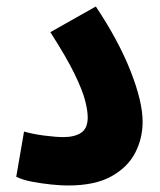

<svg xmlns="http://www.w3.org/2000/svg" viewBox="-20 -565 494 591"><path d="M30 -21 54 -160Q82 -152 117.5 -147.5Q153 -143 175 -143Q210 -143 230 -156.5Q250 -170 250 -204Q250 -224 242 -255.5Q234 -287 209.5 -337.5Q185 -388 135 -466L275 -545Q345 -440 382 -346Q419 -252 419 -190Q419 -139 396 -94.5Q373 -50 322.5 -22Q272 6 189 6Q168 6 138.5 3Q109 0 79.5 -5.5Q50 -11 30 -21Z"/></svg>

Font: Noto Sans Arabic ExtCond ExtBd
Style: Regular
Weight: 800
Width: 2
Designer: Monotype Design Team, Nadine Chahine, Nizar Qandah and Khaled Hosny
Foundry: Monotype Imaging Inc.
Version: Version 2.012; ttfautohint (v1.8.4.7-5d5b)